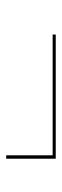

<svg xmlns="http://www.w3.org/2000/svg" viewBox="190 -570 200 620"><g transform="rotate(90 290.0 -260.0)"><path d="M492.5 -180H481.5V-330H91.5V-340H492.5Z"/></g></svg>

Font: Lato 2
Style: Regular
Weight: 100
Designer: Lukasz Dziedzic with Adam Twardoch and Botio Nikoltchev
Foundry: tyPoland Lukasz Dziedzic
Version: Version 2.015; 2015-08-06; http://www.latofonts.com/